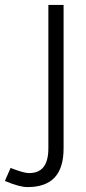

<svg xmlns="http://www.w3.org/2000/svg" viewBox="-72 -539 352 782"><path d="M-52 198 -29 145Q25 166 46 166Q86 166 105.5 141Q125 116 125 65V-519H187V65Q187 145 150.5 184Q114 223 40 223Q24 223 1.5 217Q-21 211 -52 198Z"/></svg>

Font: 寒蝉端黑体 Light
Style: Regular
Weight: 300
Designer: ChillDuanSans {Warren2060}; 
Source Han Sans {Ryoko NISHIZUKA 西塚涼子 (kana, bopomofo & ideographs); Paul D. Hunt (Latin, G
Foundry: ChillType&Adobe
Version: Version 1.300;Glyphs 3.3 (3306)